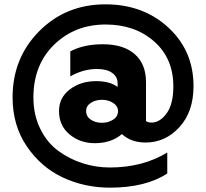

<svg xmlns="http://www.w3.org/2000/svg" viewBox="-20 -687 950 885"><path d="M651 -30Q584 -30 542 -69Q493 -27 417 -27Q349 -27 300.5 -67.5Q252 -108 252 -175Q252 -237 302 -275Q352 -313 423 -313Q487 -313 522 -286V-304Q522 -333 497 -351Q472 -369 427 -369Q364 -369 304 -335V-450Q365 -483 454 -483Q549 -483 601 -437.5Q653 -392 653 -308V-129Q663 -122 678 -122Q717 -122 748 -164.5Q779 -207 779 -289Q779 -418 690.5 -496Q602 -574 467 -574Q325 -574 229.5 -481Q134 -388 134 -238Q134 -157 166 -92.5Q198 -28 250 9.5Q302 47 362.5 66Q423 85 486 85Q638 85 751 16V113Q650 178 487 178Q370 178 269.5 131Q169 84 103.5 -12.5Q38 -109 38 -238Q38 -420 161 -543.5Q284 -667 466 -667Q640 -667 756 -560Q872 -453 872 -290Q872 -172 807 -101Q742 -30 651 -30ZM524 -175Q524 -198 501.5 -212.5Q479 -227 450 -227Q421 -227 399 -213Q377 -199 377 -175Q377 -150 398.5 -135.5Q420 -121 450 -121Q479 -121 501.5 -135.5Q524 -150 524 -175Z"/></svg>

Font: Freely
Style: Bold
Weight: 700
Designer: Kris Sowersby
Foundry: Klim Type Foundry
Version: Version 1.006;hotconv 1.0.113;makeotfexe 2.5.65598;200799169